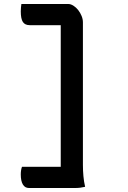

<svg xmlns="http://www.w3.org/2000/svg" viewBox="-20 -780 640 961"><path d="M87 -760H322Q334 -760 347.5 -751.5Q361 -743 371.5 -729.5Q382 -716 388.5 -700Q395 -684 395 -668Q395 -579 395 -489Q395 -399 395 -308.5Q395 -218 395 -129.5Q395 -41 395 45Q395 74 397.5 101.5Q400 129 406 155Q393 158 381.5 159.5Q370 161 356 161H125Q105 161 94.5 143.5Q84 126 84 93Q84 82 85.5 72.5Q87 63 90 55H284Q284 -34 284 -122.5Q284 -211 284 -299.5Q284 -388 284 -476.5Q284 -565 284 -654H129Q105 -654 94.5 -670Q84 -686 84 -723Q84 -733 85 -743Q86 -753 87 -760Z"/></svg>

Font: Recursive Monospace Casual Medium
Style: Regular
Weight: 500
Version: Version 1.047